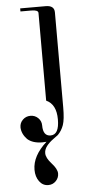

<svg xmlns="http://www.w3.org/2000/svg" viewBox="-59 -693 416 936"><g transform="rotate(-5 149.0 -225.0)"><path d="M202 -660Q244 -660 244 -626V-161Q244 -102 234.5 -75Q225 -48 206 -29Q204 -27 183 -12Q162 3 149.5 19.5Q137 36 137 54Q137 77 164 106.5Q191 136 191 158Q191 179 176 194.5Q161 210 139 210Q112 210 95 187Q78 164 78 130Q78 62 148 -1Q141 0 128 0Q81 0 55 -23Q29 -50 28 -82Q28 -104 43.5 -119Q59 -134 81 -134Q103 -134 118.5 -119Q134 -104 134 -82Q134 -30 171 -30Q213 -30 213 -105Q213 -179 164 -201V-630Q164 -645 130 -645H77V-660Z"/></g></svg>

Font: kawoszeh
Style: Medium
Weight: 500
Version: Version 000.030